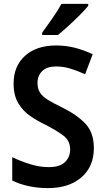

<svg xmlns="http://www.w3.org/2000/svg" viewBox="-20 -958 542 988"><path d="M463 -196Q463 -101 399 -45.5Q335 10 226 10Q176 10 128.5 0Q81 -10 43 -29V-149Q85 -129 134 -113.5Q183 -98 231 -98Q288 -98 314.5 -124Q341 -150 341 -189Q341 -233 307 -259.5Q273 -286 210 -318Q172 -336 135 -361.5Q98 -387 74 -427Q50 -467 50 -528Q50 -618 109 -671Q168 -724 269 -724Q318 -724 364 -712.5Q410 -701 457 -679L418 -576Q376 -595 340.5 -605.5Q305 -616 268 -616Q222 -616 197.5 -592.5Q173 -569 173 -531Q173 -502 185.5 -482Q198 -462 226 -444.5Q254 -427 298 -406Q377 -367 420 -321Q463 -275 463 -196ZM434 -928Q419 -909 391 -881Q363 -853 332.5 -825Q302 -797 278 -778H197V-790Q221 -823 249.5 -863.5Q278 -904 296 -938H434Z"/></svg>

Font: Noto Sans Sinhala SemiCondensed SemiBold
Style: Regular
Weight: 600
Width: 4
Designer: Jelle Bosma - Monotype Design Team
Foundry: Monotype Imaging Inc.
Version: Version 2.006; ttfautohint (v1.8.4.7-5d5b)